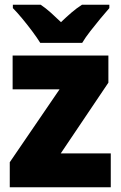

<svg xmlns="http://www.w3.org/2000/svg" viewBox="-20 -786 507 806"><path d="M445 0H21V-105L230 -411H33V-553H435V-439L235 -142H445ZM149 -606Q136 -627 115.5 -654.5Q95 -682 73 -708.5Q51 -735 34 -752V-766H151Q173 -751 192.5 -733.5Q212 -716 236 -693Q260 -716 281 -734Q302 -752 324 -766H439V-752Q423 -734 401.5 -708Q380 -682 359 -655Q338 -628 325 -606Z"/></svg>

Font: Noto Sans Ethiopic SemiCondensed Black
Style: Regular
Weight: 900
Width: 4
Designer: Monotype Design Team
Foundry: Monotype Imaging Inc.
Version: Version 2.102; ttfautohint (v1.8.4.7-5d5b)